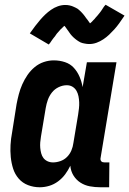

<svg xmlns="http://www.w3.org/2000/svg" viewBox="-20 -783 546 811"><path d="M148 8Q122 8 98.5 -1Q75 -10 59 -28.5Q43 -47 35.5 -70.5Q28 -94 25.5 -119.5Q23 -145 24.5 -171Q26 -197 31 -223L50 -343Q54 -364 59.5 -385Q65 -406 74 -426.5Q83 -447 96 -466Q109 -485 126.5 -499.5Q144 -514 165 -521Q186 -528 207 -528Q232 -528 254.5 -520.5Q277 -513 292 -496.5Q307 -480 316 -459Q325 -438 329 -415L347 -520H472L405 -117Q404 -113 404.5 -109Q405 -105 407.5 -102Q410 -99 414 -98Q418 -97 422 -97H442L441 8H404Q381 8 359.5 4Q338 0 320 -11.5Q302 -23 290.5 -41.5Q279 -60 277 -83Q268 -64 255.5 -47Q243 -30 225.5 -17Q208 -4 188 2Q168 8 148 8ZM204 -97Q219 -97 235 -102.5Q251 -108 263 -120Q275 -132 281.5 -147.5Q288 -163 290 -179L310 -299Q312 -312 313.5 -325Q315 -338 314.5 -351Q314 -364 311.5 -376.5Q309 -389 303 -399.5Q297 -410 286.5 -416.5Q276 -423 262 -423Q245 -423 228 -415Q211 -407 199.5 -392.5Q188 -378 182 -361Q176 -344 173 -326L153 -206Q151 -194 150 -182Q149 -170 150 -158.5Q151 -147 154 -135.5Q157 -124 163.5 -115.5Q170 -107 180.5 -102Q191 -97 204 -97ZM186 -595 106 -642Q118 -659 129 -673.5Q140 -688 150.5 -700Q161 -712 171.5 -722Q182 -732 195.5 -741.5Q209 -751 224.5 -756.5Q240 -762 256 -762Q261 -762 265.5 -761.5Q270 -761 274.5 -760Q279 -759 283.5 -757.5Q288 -756 292 -754Q296 -752 300.5 -750Q305 -748 308.5 -745.5Q312 -743 315 -740Q318 -737 322 -733.5Q326 -730 328.5 -726.5Q331 -723 334 -720Q337 -717 339 -713.5Q341 -710 343.5 -707Q346 -704 349.5 -699.5Q353 -695 355.5 -691Q358 -687 360.5 -684Q363 -681 363 -679H354Q353 -679 353 -680L357 -682Q360 -684 363 -686.5Q366 -689 368.5 -691.5Q371 -694 372.5 -696Q374 -698 376 -699.5Q378 -701 379.5 -703Q381 -705 383 -707.5Q385 -710 387 -712Q389 -714 391.5 -717Q394 -720 396 -722.5Q398 -725 400.5 -728Q403 -731 405.5 -734.5Q408 -738 410 -741Q412 -744 414.5 -748Q417 -752 419.5 -755.5Q422 -759 426 -763L506 -717Q494 -699 483.5 -684.5Q473 -670 462.5 -658.5Q452 -647 441 -636.5Q430 -626 416.5 -617Q403 -608 388 -602.5Q373 -597 357 -597Q352 -597 347.5 -597.5Q343 -598 338 -599Q333 -600 328.5 -601Q324 -602 320 -604Q316 -606 312 -608.5Q308 -611 304.5 -613.5Q301 -616 298 -618.5Q295 -621 291 -624.5Q287 -628 284 -631.5Q281 -635 278 -638.5Q275 -642 273 -645.5Q271 -649 268.5 -652Q266 -655 263 -659.5Q260 -664 257 -668Q254 -672 251.5 -675Q249 -678 249 -680Q250 -680 252.5 -679.5Q255 -679 257 -679H259Q259 -678 255.5 -676Q252 -674 249 -671.5Q246 -669 244 -666.5Q242 -664 240 -662.5Q238 -661 236 -659Q234 -657 232.5 -655Q231 -653 229 -651Q227 -649 225 -646.5Q223 -644 220.5 -641.5Q218 -639 216.5 -636Q215 -633 212.5 -630Q210 -627 207.5 -624Q205 -621 202.5 -617.5Q200 -614 197.5 -610.5Q195 -607 192.5 -603Q190 -599 186 -595Z"/></svg>

Font: Iosevka Term Curly Extrabold
Style: Italic
Weight: 800
Italic angle: -9°
Designer: Belleve Invis
Foundry: Belleve Invis
Version: Version 32.3.0